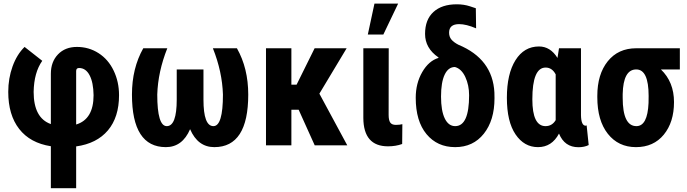

<svg xmlns="http://www.w3.org/2000/svg" viewBox="-20 -791 3741 1045"><path d="M410.2 -420.9Q394.5 -420.9 394.5 -404.3V-113.3Q489.3 -142.1 489.3 -272.9Q488.3 -342.3 467.5 -381.6Q446.8 -420.9 410.2 -420.9ZM256.8 -389.6Q256.8 -454.6 295.7 -495.1Q334.5 -535.6 398.9 -535.6Q463.4 -535.6 516.4 -501.7Q569.3 -467.8 598.6 -406.7Q627.9 -345.7 627.9 -272.9Q627.9 -153.3 567.4 -81.5Q506.8 -9.8 394.5 5.9V233.4H256.8V4.9Q144 -12.7 84.5 -89.1Q24.9 -165.5 24.9 -291Q24.9 -364.3 48.3 -429.4Q71.8 -494.6 113.8 -535.6L210 -460Q165 -396.5 163.1 -291Q163.1 -148.9 256.8 -115.7Z M882.8 9.8Q698.2 9.8 698.2 -276.4Q698.2 -419.4 759.8 -528.3H890.6Q839.8 -400.9 835.9 -276.4Q835.9 -104.5 887.7 -104.5Q941.9 -104.5 941.9 -249V-413.1H1087.4V-248.5Q1087.4 -104.5 1141.6 -104.5Q1193.4 -104.5 1193.4 -276.4Q1189.5 -400.9 1138.7 -528.3H1269.5Q1331.1 -419.4 1331.1 -276.4Q1331.1 9.8 1146.5 9.8Q1056.6 9.8 1014.6 -87.9Q972.7 9.8 882.8 9.8Z M1565.9 -193.8V0H1427.7V-528.3H1565.9V-330.1H1594.2L1692.4 -528.3H1866.7L1718.3 -281.2L1870.1 0H1692.9L1605.5 -193.8Z M2169.9 -115.2 2168.9 -7.3Q2134.3 5.4 2091.8 5.4Q1958.5 5.4 1957.5 -148.9V-528.3H2095.7L2095.2 -166Q2095.2 -136.7 2104 -124Q2112.8 -111.3 2134.3 -111.3Q2155.8 -111.3 2169.9 -115.2ZM2018.1 -771.5H2147L2066.4 -603H1981.9Z M2457.5 -104.5Q2533.2 -104.5 2533.2 -272.5Q2533.2 -327.6 2512.5 -372.1Q2491.7 -416.5 2456.1 -426.3Q2419.9 -426.3 2400.1 -384.5Q2380.4 -342.8 2380.4 -265.6Q2380.4 -188.5 2400.6 -146.5Q2420.9 -104.5 2457.5 -104.5ZM2466.3 -767.6Q2504.4 -767.6 2537.6 -756.8L2569.8 -746.1L2571.3 -636.7Q2517.6 -659.7 2479 -659.7Q2424.3 -659.7 2424.3 -613.3Q2424.3 -590.8 2437 -575.7Q2449.7 -560.5 2475.1 -547.4Q2661.6 -470.2 2670.9 -287.1L2671.4 -256.3Q2671.4 -136.2 2613.3 -63.2Q2555.2 9.8 2457.5 9.8Q2359.9 9.8 2301.3 -61Q2242.7 -131.8 2242.7 -258.8Q2242.7 -337.4 2278.1 -398.7Q2313.5 -460 2367.2 -476.1L2365.7 -479Q2293.5 -528.8 2293.5 -606.4Q2293.5 -684.1 2339.1 -725.8Q2384.8 -767.6 2466.3 -767.6Z M2949.7 -423.3Q2877.4 -423.3 2877.4 -250.5Q2877.4 -104.5 2949.2 -104.5Q2984.9 -104.5 3004.4 -137.2V-386.2Q2984.9 -423.3 2949.7 -423.3ZM3142.1 -528.3V-164.6Q3143.1 -106.9 3167.5 -106.9Q3170.9 -106.9 3172.9 -108.9L3184.1 -1.5Q3160.6 10.3 3128.4 10.3Q3052.7 10.3 3022.5 -64Q2983.4 9.8 2908.2 9.8Q2833 9.8 2785.9 -59.6Q2738.8 -128.9 2738.8 -258.8Q2738.8 -388.7 2785.6 -463.4Q2832.5 -538.1 2913.6 -538.1Q2975.6 -538.1 3014.2 -475.6L3022.5 -528.3Z M3442.9 -413.1Q3372.1 -413.1 3369.1 -279.3V-258.8Q3369.1 -104.5 3443.8 -104.5Q3504.4 -104.5 3509.8 -230.5L3510.3 -269Q3510.3 -413.1 3442.9 -413.1ZM3680.2 -413.1H3577.1Q3648.4 -344.7 3648.4 -235.4Q3648.4 -126 3592.8 -58.1Q3537.1 9.8 3441.4 9.8Q3345.7 9.8 3288.3 -62.7Q3231 -135.3 3231 -261.7V-269Q3231 -386.7 3287.8 -457.5Q3344.7 -528.3 3442.9 -528.3L3443.4 -527.8V-528.3H3680.2Z"/></svg>

Font: RobotoCondensed-Bold
Style: Bold
Weight: 700
Designer: Google
Version: Version 2.001240; 2014